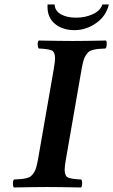

<svg xmlns="http://www.w3.org/2000/svg" viewBox="-20 -826 501 848"><path d="M271 -122.1Q265.6 -91.3 265.6 -77.1Q265.6 -49.3 279.8 -42.2Q293.9 -35.2 338.9 -33.2Q342.8 -28.3 342.8 -15.4Q342.8 -2.4 337.9 2Q238.3 0 188 0Q138.7 0 41 2Q37.1 -2.9 37.1 -15.9Q37.1 -28.8 42 -33.2Q63 -34.2 73.7 -35.2Q84.5 -36.1 97.4 -39.3Q110.4 -42.5 116.2 -47.6Q122.1 -52.7 129.2 -62.7Q136.2 -72.8 140.1 -86.9Q144 -101.1 147.9 -122.1L217.8 -522.9Q223.1 -556.2 223.1 -566.9Q223.1 -595.7 209.2 -602.8Q195.3 -609.9 150.9 -611.8Q147 -616.7 146.5 -629.4Q146 -642.1 150.9 -647Q250.5 -645 300.8 -645Q350.6 -645 448.2 -647Q452.1 -642.6 451.4 -629.4Q450.7 -616.2 445.8 -611.8Q424.8 -610.8 414.1 -609.9Q403.3 -608.9 390.6 -605.7Q377.9 -602.5 372.1 -597.4Q366.2 -592.3 359.4 -582.3Q352.5 -572.3 348.6 -558.1Q344.7 -543.9 340.8 -522.9ZM460.9 -806.2Q448.7 -754.9 404.5 -723.9Q360.4 -692.9 309.1 -692.9Q255.9 -692.9 222.9 -720.5Q189.9 -748 189.9 -794.9V-806.2H221.2Q222.7 -777.8 249 -762.9Q275.4 -748 316.9 -748Q356.4 -748 389.6 -763.2Q422.9 -778.3 432.1 -806.2Z"/></svg>

Font: Linux Libertine G
Style: Bold Italic
Weight: 700
Italic angle: -11.5°
Designer: Philipp H. Poll
Foundry: Philipp H. Poll
Version: Version 4.1.0